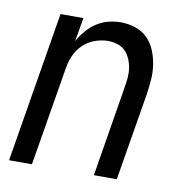

<svg xmlns="http://www.w3.org/2000/svg" viewBox="-65 -591 630 653"><g transform="rotate(10 250.0 -264.0)"><path d="M8 0 94 -520H173L159 -438Q170 -458 184.5 -475Q199 -492 218 -504.5Q237 -517 258.5 -522.5Q280 -528 301 -528Q327 -528 351.5 -520Q376 -512 393.5 -494.5Q411 -477 420.5 -454Q430 -431 434 -405.5Q438 -380 436 -353.5Q434 -327 430 -301L380 0H301L352 -312Q355 -329 356.5 -346Q358 -363 355.5 -379.5Q353 -396 346.5 -411Q340 -426 329 -437Q318 -448 302.5 -453Q287 -458 270 -458Q247 -458 223.5 -449.5Q200 -441 182.5 -423.5Q165 -406 155.5 -383Q146 -360 143 -337L87 0Z"/></g></svg>

Font: Iosevka Term Curly
Style: Italic
Weight: 400
Italic angle: -9°
Designer: Belleve Invis
Foundry: Belleve Invis
Version: Version 32.3.0